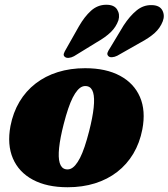

<svg xmlns="http://www.w3.org/2000/svg" viewBox="-20 -773 709 808"><path d="M338.5 -486Q426 -486 485 -454.2Q544 -422.5 569 -364.8Q594 -307 579 -228.5Q568 -171.5 541 -126.2Q514 -81 473.2 -49.5Q432.5 -18 379.8 -1.5Q327 15 264.5 15Q177 15 118 -16.8Q59 -48.5 34.2 -106.5Q9.5 -164.5 24 -242.5Q35 -299.5 62 -344.8Q89 -390 129.8 -421.5Q170.5 -453 223.2 -469.5Q276 -486 338.5 -486ZM255.5 -61Q266.5 -58.5 276.8 -62.5Q287 -66.5 297 -78Q307 -89.5 316.8 -108.5Q326.5 -127.5 336 -155.5Q345.5 -183.5 355 -220.5Q370 -279.5 374.2 -320.2Q378.5 -361 372 -383.5Q365.5 -406 347.5 -410Q336.5 -412.5 326.2 -408.5Q316 -404.5 306 -393Q296 -381.5 286.2 -362.5Q276.5 -343.5 267 -315.5Q257.5 -287.5 248 -250.5Q233 -192 228.8 -151Q224.5 -110 231.2 -87.5Q238 -65 255.5 -61ZM312 -662Q335.5 -703 363 -727.8Q390.5 -752.5 426 -753Q460 -753.5 472.8 -733.2Q485.5 -713 478.5 -688Q468.5 -659.5 446.5 -638Q424.5 -616.5 386 -594.5L291.5 -536.5Q280.5 -530.5 269.5 -529.5Q258.5 -528.5 252.5 -534Q246 -539.5 248.8 -547.8Q251.5 -556 258 -566.5ZM500 -665.5Q526 -705.5 554.8 -729Q583.5 -752.5 618.5 -751.5Q651.5 -751 663 -729.8Q674.5 -708.5 665 -683.5Q654 -655 631 -634.2Q608 -613.5 569.5 -593L473.5 -538.5Q462.5 -533 451.5 -532.2Q440.5 -531.5 435.5 -537.5Q429.5 -544 432.8 -552.2Q436 -560.5 442.5 -570Z"/></svg>

Font: Fraunces
Style: Italic
Weight: 900
Italic angle: -16°
Version: Version 1.000;[0bf87f6ff]